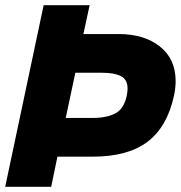

<svg xmlns="http://www.w3.org/2000/svg" viewBox="-25 -719 696 739"><path d="M143 -699H320L296 -588H431Q530 -588 590.5 -540Q651 -492 651 -407Q651 -381 645 -352Q619 -231 543 -173.5Q467 -116 331 -116H196L172 0H-5ZM331 -265Q386 -265 419.5 -283Q453 -301 463 -352Q466 -367 466 -378Q466 -413 440.5 -426Q415 -439 368 -439H265L228 -265Z"/></svg>

Font: Prompt Bold
Style: Bold Italic
Weight: 700
Italic angle: -12°
Designer: Katatrad Team
Foundry: CadsonDemak
Version: Version 1.000